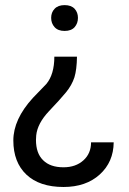

<svg xmlns="http://www.w3.org/2000/svg" viewBox="-20 -558 513 766"><path d="M287.1 -332H196.8C196.8 -284.7 186 -248 164.6 -222.7L111.3 -167.5C59.1 -110.4 33.2 -53.7 33.2 2.4C33.2 60.5 50.8 106 85.4 138.7C120.1 171.4 169.4 188 233.4 188C293 188 341.3 171.4 377.9 138.2C414.6 105 433.1 62 433.6 9.8H343.3C343.3 39.6 333 63.5 313 81.5C292.5 100.1 266.1 109.4 233.4 109.4C197.8 109.4 170.9 100.1 151.9 81.1C132.8 62.5 123.5 35.6 123.5 0L124.5 -18.1C127.9 -50.3 145 -82 174.8 -113.8C204.6 -145 227.5 -170.4 243.2 -189.5C258.8 -208.5 270 -228.5 276.9 -249.5C283.2 -270 286.6 -297.4 287.1 -332ZM291 -486.8C291 -501 286.6 -513.2 277.8 -522.9C268.6 -532.7 255.4 -537.6 237.8 -537.6C220.2 -537.6 207 -532.7 197.8 -522.9C188.5 -513.2 184.1 -501 184.1 -486.8C184.1 -472.2 188.5 -460 197.8 -449.7C207 -439.5 220.2 -434.6 237.8 -434.6C255.4 -434.6 268.6 -439.5 277.8 -449.7C286.6 -460 291 -472.2 291 -486.8Z"/></svg>

Font: Vazir
Style: Regular
Weight: 400
Designer: Saber Rastikerdar
Foundry: Saber Rastikerdar
Version: Version 27.002;January 24, 2021;FontCreator 13.0.0.2683 64-b